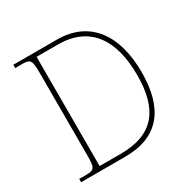

<svg xmlns="http://www.w3.org/2000/svg" viewBox="-160 -863 998 1011"><g transform="rotate(-30 338.5 -357.0)"><path d="M50 0H319C523 0 616 -123 616 -342C616 -569 514 -714 315 -714H50V-694H93C143 -694 149 -683 149 -606V-108C149 -31 143 -20 93 -20H50ZM305 -25H177V-689H306C503 -689 588 -552 588 -342C588 -132 505 -25 305 -25Z"/></g></svg>

Font: Noto Serif Gurmukhi Thin
Style: Regular
Weight: 100
Designer: Vaibhav Singh and the Monotype Design Team
Foundry: Monotype Imaging Inc.
Version: Version 2.004